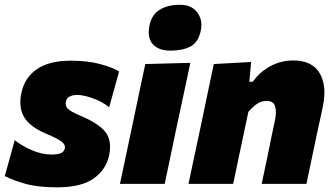

<svg xmlns="http://www.w3.org/2000/svg" viewBox="-30 -768 1394 802"><path d="M208.5 14.5Q128.5 14.5 76.2 -0.2Q24 -15 -10 -32.5L31.5 -182.5Q60 -159.5 102.2 -141Q144.5 -122.5 186 -122.5Q208 -122.5 222.2 -127.5Q236.5 -132.5 240.5 -147Q244.5 -163 227.8 -176Q211 -189 164 -209Q94.5 -238 70.5 -279.2Q46.5 -320.5 59.5 -380.5Q73 -444 124.2 -479.2Q175.5 -514.5 265 -514.5Q337 -514.5 389 -500.2Q441 -486 467.5 -469.5L426 -320Q396.5 -344 357 -357.8Q317.5 -371.5 292 -371.5Q275 -371.5 261.5 -365Q248 -358.5 245 -343Q241.5 -328 252 -315.5Q262.5 -303 302.5 -286Q381 -253.5 410 -217.2Q439 -181 425.5 -117.5Q413 -59.5 361.2 -22.5Q309.5 14.5 208.5 14.5Z M471 0Q482 -52.5 492.8 -102.2Q503.5 -152 516.5 -214.5L527 -264.5Q538 -317 546.5 -357.2Q555 -397.5 562.2 -431.5Q569.5 -465.5 577 -500.5L765 -505.5Q757.5 -469.5 750 -434.5Q742.5 -399.5 733.8 -358.8Q725 -318 713.5 -264.5L703 -214.5Q690 -152.5 679.5 -102.5Q669 -52.5 658 0ZM682 -556.5Q632.5 -556.5 608.2 -583.5Q584 -610.5 594.5 -662Q604 -707.5 637.8 -727.8Q671.5 -748 721.5 -748Q770.5 -748 794 -716.2Q817.5 -684.5 809 -641.5Q798.5 -590.5 765.2 -573.5Q732 -556.5 682 -556.5Z M757.5 0Q768.5 -52.5 779 -102.5Q789.5 -152.5 803 -214.5L813.5 -264.5Q825 -320.5 837.5 -379.2Q850 -438 863 -500.5L1019 -509L1011.5 -426.5H1026Q1055 -468 1099.8 -491.8Q1144.5 -515.5 1194 -515.5Q1274 -515.5 1305.2 -462.5Q1336.5 -409.5 1318.5 -323Q1314 -301.5 1307.8 -272.5Q1301.5 -243.5 1295 -214.5Q1282 -152 1271.5 -102.2Q1261 -52.5 1250 0H1063Q1074.5 -52.5 1084.5 -101Q1094.5 -149.5 1105.5 -204L1118.5 -265.5Q1126 -300.5 1119.2 -323.5Q1112.5 -346.5 1083.5 -346.5Q1061 -346.5 1043 -333.8Q1025 -321 1007.5 -301L987 -204Q975.5 -149.5 965.2 -101Q955 -52.5 944 0Z"/></svg>

Font: Commissioner ExtraBold
Style: Italic
Weight: 800
Italic angle: -12°
Designer: Kostas Bartsokas
Foundry: Kostas Bartsokas
Version: Version 1.000; ttfautohint (v1.8.3)